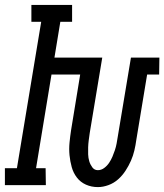

<svg xmlns="http://www.w3.org/2000/svg" viewBox="-48 -755 670 783"><path d="M351 8Q325 8 302.5 -2Q280 -12 265.5 -31Q251 -50 244.5 -73.5Q238 -97 235.5 -122Q233 -147 235.5 -173Q238 -199 242 -225L279 -451H162L99 -69H138L139 0H-28V-69H21L120 -666H80V-735H246V-666H198L174 -520H369L318 -213Q316 -199 314 -184Q312 -169 311.5 -154.5Q311 -140 311.5 -125.5Q312 -111 316 -97.5Q320 -84 328.5 -72.5Q337 -61 351 -61Q365 -61 377 -70Q389 -79 397 -91Q405 -103 410.5 -116Q416 -129 420.5 -142.5Q425 -156 427.5 -169.5Q430 -183 432 -196L486 -520H602L601 -451H552L508 -185Q505 -163 500 -141.5Q495 -120 486 -99.5Q477 -79 464 -59Q451 -39 433.5 -23.5Q416 -8 394 0Q372 8 351 8Z"/></svg>

Font: Iosevka HT Extended
Style: Italic
Weight: 400
Width: 7
Italic angle: -9°
Monospace: yes
Designer: Belleve Invis
Foundry: Belleve Invis
Version: Version 32.3.0; ttfautohint (v1.8.4)